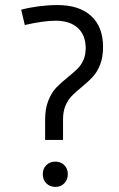

<svg xmlns="http://www.w3.org/2000/svg" viewBox="-20 -732 472 763"><path d="M159.3 -254.9Q159.3 -300.3 171.9 -331.8Q184.6 -363.4 202.5 -382.6Q220.5 -401.7 250.1 -425.7Q274.3 -445.1 288.3 -459.1Q302.4 -473.1 311.5 -493.5Q320.6 -513.9 320.6 -541.5Q320.1 -592.7 289.2 -620.9Q258.4 -649.2 202.4 -649.7Q152.8 -649.7 78.6 -632.6L64.2 -693.4Q96.3 -702.1 134.2 -707Q172 -711.9 208.7 -711.9Q294.9 -711.9 342.2 -668.5Q389.5 -625.1 389.5 -545.9Q389.5 -503.7 377.7 -474.4Q365.8 -445.2 349.1 -427Q332.4 -408.8 304.7 -386.1Q279.5 -365.6 265 -350.4Q250.4 -335.2 240.4 -312.4Q230.5 -289.6 230.5 -257.8V-175.8H159.3ZM200.1 10.7Q178.2 10.7 164.1 -3.5Q150 -17.8 150 -40.2Q150 -61.8 164.1 -75.7Q178.2 -89.7 200.1 -89.7Q221.6 -89.7 235.5 -75.7Q249.5 -61.8 249.5 -40.2Q249.5 -17.8 235.5 -3.5Q221.6 10.7 200.1 10.7Z"/></svg>

Font: DavidDev Light
Style: Regular
Weight: 300
Designer: David.dev
Foundry: David.dev
Version: Version 1.001;FEAKit 1.0